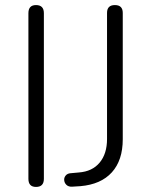

<svg xmlns="http://www.w3.org/2000/svg" viewBox="-20 -731 595 757"><path d="M122 6Q92 6 92 -26V-679Q92 -711 122 -711Q153 -711 153 -679V-26Q153 6 122 6ZM265 5Q250 6 241.5 -2.5Q233 -11 233 -23Q233 -32 239.5 -39.5Q246 -47 258 -48L291 -51Q344 -55 373 -90Q402 -125 402 -183V-680Q402 -711 433 -711Q464 -711 464 -680V-182Q464 -99 421 -51.5Q378 -4 297 3Z"/></svg>

Font: Nunito Light
Style: Regular
Weight: 300
Designer: Vernon Adams
Foundry: Vernon Adams
Version: Version 3.601; ttfautohint (v1.8.2.53-6de2)